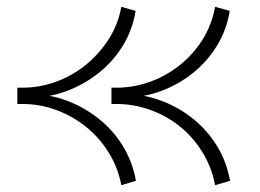

<svg xmlns="http://www.w3.org/2000/svg" viewBox="-20 -526 766 565"><path d="M613 19Q603 -34 575.5 -78.5Q548 -123 508.5 -154.5Q469 -186 421 -203Q373 -220 323 -220H308V-268H323Q373 -268 420.5 -285Q468 -302 508 -333.5Q548 -365 575.5 -408.5Q603 -452 613 -506L656 -494Q647 -438 618.5 -391.5Q590 -345 547.5 -311Q505 -277 453.5 -258Q402 -239 348 -239V-249Q402 -249 453.5 -230Q505 -211 547.5 -177Q590 -143 618.5 -96.5Q647 -50 657 6ZM337 19Q327 -34 299 -78.5Q271 -123 231 -154.5Q191 -186 143.5 -203Q96 -220 47 -220H31V-268H46Q96 -268 143.5 -285Q191 -302 230.5 -333.5Q270 -365 298.5 -408.5Q327 -452 337 -506L379 -494Q370 -438 341.5 -391.5Q313 -345 270 -311Q227 -277 176 -258Q125 -239 70 -239V-249Q125 -249 176 -230Q227 -211 270 -177Q313 -143 341.5 -96.5Q370 -50 380 6Z"/></svg>

Font: BioRhyme ExtraBold Light
Style: Regular
Weight: 300
Version: Version 1.600;gftools[0.9.33]